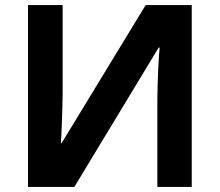

<svg xmlns="http://www.w3.org/2000/svg" viewBox="-20 -734 863 754"><path d="M90 -714H226V-369Q226 -344 225 -313Q224 -282 223 -252.5Q222 -223 221 -201.5Q220 -180 219 -172H222L552 -714H733V0H598V-343Q598 -370 599 -402.5Q600 -435 601.5 -465Q603 -495 604.5 -517.5Q606 -540 607 -547H603L272 0H90Z"/></svg>

Font: Noto IKEA Arabic
Style: Bold
Weight: 700
Designer: Monotype Design Team
Foundry: Monotype Imaging Inc.
Version: Version 1.200